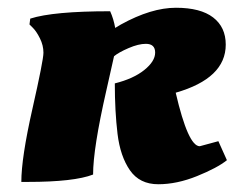

<svg xmlns="http://www.w3.org/2000/svg" viewBox="-20 -463 605 495"><path d="M356 -350Q337 -350 311.5 -339Q286 -328 274 -318Q270 -299 254 -229Q220 -80 220 -13Q171 6 52 6H35Q35 -56 63.5 -182Q92 -308 92 -327Q92 -346 83 -364Q74 -382 65 -391L56 -400L58 -415Q117 -434 264 -434Q273 -414 277 -391L292 -400Q370 -443 433.5 -443Q497 -443 529.5 -418Q562 -393 562 -348Q562 -261 433 -224Q465 -86 495 -86L543 -99L565 -50Q540 -30 488 -9Q436 12 388 12Q340 12 315 -24Q290 -60 283 -118Q276 -176 276 -248Q324 -260 352 -282.5Q380 -305 380 -327.5Q380 -350 356 -350Z"/></svg>

Font: Oleo Script Swash Caps
Style: Bold
Weight: 700
Designer: Soytutype
Foundry: Soytutype
Version: Version 1.002